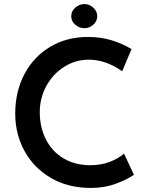

<svg xmlns="http://www.w3.org/2000/svg" viewBox="-20 -918 735 946"><path d="M428 8Q315 8 230.5 -41.5Q146 -91 100.5 -174.5Q55 -258 55 -358Q55 -467 100.5 -553Q146 -639 227.5 -687.5Q309 -736 413 -736Q477 -736 531.5 -719Q586 -702 628 -676L582 -567Q501 -624 417 -624Q353 -624 297.5 -589.5Q242 -555 209 -495.5Q176 -436 176 -365Q176 -290 206.5 -230.5Q237 -171 293.5 -137.5Q350 -104 424 -104Q477 -104 519.5 -120Q562 -136 591 -161L640 -57Q608 -34 551.5 -13Q495 8 428 8ZM396 -898Q420 -898 439.5 -880.5Q459 -863 459 -838Q459 -813 439.5 -796Q420 -779 396 -779Q371 -779 351 -796Q331 -813 331 -838Q331 -863 351 -880.5Q371 -898 396 -898Z"/></svg>

Font: Josefin Sans SemiBold
Style: Regular
Weight: 600
Designer: Santiago Orozco
Foundry: Typemade
Version: Version 2.000